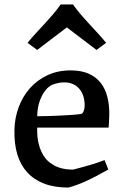

<svg xmlns="http://www.w3.org/2000/svg" viewBox="-20 -823 547 857"><path d="M44.4 -242.2Q45.4 -295.9 63.2 -344.2Q81.1 -392.6 113.5 -429.2Q146 -465.8 191.9 -487.3Q237.8 -508.8 295.4 -508.8Q342.3 -508.8 375.2 -494.4Q408.2 -480 429.2 -453.4Q450.2 -426.8 459.5 -389.4Q468.8 -352.1 467.8 -306.2Q467.3 -299.3 467 -290.3Q466.8 -281.2 466.3 -272.9Q465.8 -263.7 464.8 -253.4H146Q145 -211.4 152.6 -181.4Q160.2 -151.4 173.1 -130.4Q186 -109.4 203.1 -96.7Q220.2 -84 238 -77.1Q255.9 -70.3 273.4 -68.1Q291 -65.9 305.7 -65.9Q327.1 -71.3 350.6 -77.6Q371.1 -83 396 -90.8Q420.9 -98.6 446.8 -108.4L463.4 -66.4Q436.5 -51.3 413.1 -38.8Q389.6 -26.4 367.9 -16.4Q346.2 -6.3 325.9 1.2Q305.7 8.8 285.2 14.2Q222.7 14.2 177 -3.4Q131.3 -21 101.3 -54Q71.3 -86.9 57.1 -134.5Q43 -182.1 44.4 -242.2ZM146 -304.2Q194.3 -304.7 228.5 -306.2Q262.7 -307.6 285.4 -309.1Q308.1 -310.5 321.3 -311.8Q334.5 -313 340.3 -314Q348.6 -314.9 353.3 -326.7Q357.9 -338.4 357.9 -351.1Q357.9 -384.3 346.7 -407.2Q335.4 -430.2 315.9 -442.4Q296.4 -454.6 270.3 -455.3Q244.1 -456.1 214.8 -445.3Q209 -443.4 198 -435.1Q187 -426.8 175.8 -410.2Q164.6 -393.6 155.8 -367.4Q147 -341.3 146 -304.2ZM103 -631.8Q122.1 -655.3 140.6 -675.3Q159.2 -695.3 177.5 -715.1Q195.8 -734.9 214.1 -756.1Q232.4 -777.3 251 -803.2H305.7Q324.2 -777.3 342.5 -756.1Q360.8 -734.9 379.2 -715.1Q397.5 -695.3 416 -675.3Q434.6 -655.3 453.6 -631.8L410.6 -600.1L278.3 -700.7L146 -600.1Z"/></svg>

Font: Donegal One
Style: Regular
Weight: 400
Designer: Gary Lonergan
Foundry: Sorkin Type Co.
Version: Version 1.004